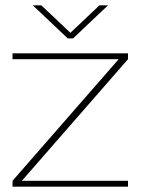

<svg xmlns="http://www.w3.org/2000/svg" viewBox="-20 -700 527 720"><path d="M27 -500V-478H425L27 -22V0H460V-22H62L460 -478V-500ZM103 -680 234 -556H254L385 -680H353L244 -577L135 -680Z"/></svg>

Font: LT Wave Thin
Style: Regular
Weight: 100
Designer: Daniel Lyons
Version: Version 2.5 (Glyphs App)